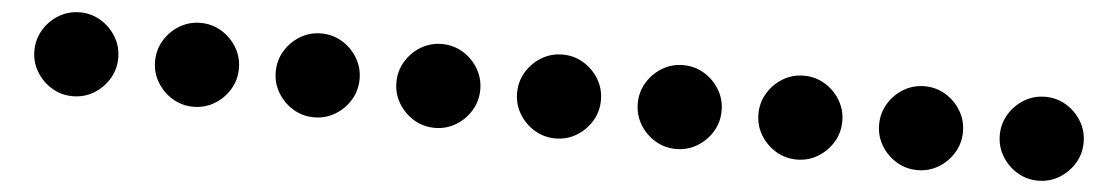

<svg xmlns="http://www.w3.org/2000/svg" viewBox="-27 -697 3654 634"><g transform="rotate(5 1800.0 -380.0)"><path d="M80 -380Q80 -342 99 -310.5Q118 -279 149.5 -260Q181 -241 219 -241Q257 -241 288.5 -260Q320 -279 339 -310.5Q358 -342 358 -380Q358 -418 339 -449.5Q320 -481 288.5 -500Q257 -519 219 -519Q181 -519 149.5 -500Q118 -481 99 -449.5Q80 -418 80 -380Z M480 -380Q480 -342 499 -310.5Q518 -279 549.5 -260Q581 -241 619 -241Q657 -241 688.5 -260Q720 -279 739 -310.5Q758 -342 758 -380Q758 -418 739 -449.5Q720 -481 688.5 -500Q657 -519 619 -519Q581 -519 549.5 -500Q518 -481 499 -449.5Q480 -418 480 -380Z M880 -380Q880 -342 899 -310.5Q918 -279 949.5 -260Q981 -241 1019 -241Q1057 -241 1088.5 -260Q1120 -279 1139 -310.5Q1158 -342 1158 -380Q1158 -418 1139 -449.5Q1120 -481 1088.5 -500Q1057 -519 1019 -519Q981 -519 949.5 -500Q918 -481 899 -449.5Q880 -418 880 -380Z M1280 -380Q1280 -342 1299 -310.5Q1318 -279 1349.5 -260Q1381 -241 1419 -241Q1457 -241 1488.5 -260Q1520 -279 1539 -310.5Q1558 -342 1558 -380Q1558 -418 1539 -449.5Q1520 -481 1488.5 -500Q1457 -519 1419 -519Q1381 -519 1349.5 -500Q1318 -481 1299 -449.5Q1280 -418 1280 -380Z M1680 -380Q1680 -342 1699 -310.5Q1718 -279 1749.5 -260Q1781 -241 1819 -241Q1857 -241 1888.5 -260Q1920 -279 1939 -310.5Q1958 -342 1958 -380Q1958 -418 1939 -449.5Q1920 -481 1888.5 -500Q1857 -519 1819 -519Q1781 -519 1749.5 -500Q1718 -481 1699 -449.5Q1680 -418 1680 -380Z M2080 -380Q2080 -342 2099 -310.5Q2118 -279 2149.5 -260Q2181 -241 2219 -241Q2257 -241 2288.5 -260Q2320 -279 2339 -310.5Q2358 -342 2358 -380Q2358 -418 2339 -449.5Q2320 -481 2288.5 -500Q2257 -519 2219 -519Q2181 -519 2149.5 -500Q2118 -481 2099 -449.5Q2080 -418 2080 -380Z M2480 -380Q2480 -342 2499 -310.5Q2518 -279 2549.5 -260Q2581 -241 2619 -241Q2657 -241 2688.5 -260Q2720 -279 2739 -310.5Q2758 -342 2758 -380Q2758 -418 2739 -449.5Q2720 -481 2688.5 -500Q2657 -519 2619 -519Q2581 -519 2549.5 -500Q2518 -481 2499 -449.5Q2480 -418 2480 -380Z M2880 -380Q2880 -342 2899 -310.5Q2918 -279 2949.5 -260Q2981 -241 3019 -241Q3057 -241 3088.5 -260Q3120 -279 3139 -310.5Q3158 -342 3158 -380Q3158 -418 3139 -449.5Q3120 -481 3088.5 -500Q3057 -519 3019 -519Q2981 -519 2949.5 -500Q2918 -481 2899 -449.5Q2880 -418 2880 -380Z M3280 -380Q3280 -342 3299 -310.5Q3318 -279 3349.5 -260Q3381 -241 3419 -241Q3457 -241 3488.5 -260Q3520 -279 3539 -310.5Q3558 -342 3558 -380Q3558 -418 3539 -449.5Q3520 -481 3488.5 -500Q3457 -519 3419 -519Q3381 -519 3349.5 -500Q3318 -481 3299 -449.5Q3280 -418 3280 -380Z"/></g></svg>

Font: text-security-disc
Style: Regular
Weight: 400
Monospace: yes
Foundry: Oskari Noppa
Version: Version 3.000;hotconv 1.0.118;makeotfexe 2.5.65603